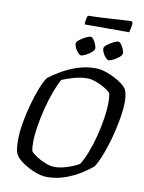

<svg xmlns="http://www.w3.org/2000/svg" viewBox="-109 -1122 896 1196"><g transform="rotate(10 339.0 -524.0)"><path d="M273 0Q238 0 197 -16Q156 -32 121.5 -55Q87 -78 73 -100Q63 -116 59.5 -140Q56 -164 56 -195Q56 -246 66.5 -306.5Q77 -367 93.5 -426.5Q110 -486 129 -534Q148 -582 166 -607Q194 -629 238.5 -655.5Q283 -682 338.5 -701Q394 -720 456 -720Q490 -720 530.5 -705Q571 -690 606 -668Q641 -646 656 -623Q664 -607 667 -586Q670 -565 670 -541Q670 -504 662.5 -456.5Q655 -409 643 -357.5Q631 -306 615.5 -258.5Q600 -211 584 -173.5Q568 -136 553 -116Q527 -93 484 -66Q441 -39 387 -19.5Q333 0 273 0ZM308 -70Q338 -70 369.5 -78.5Q401 -87 426.5 -98Q452 -109 463 -117Q484 -149 503.5 -199.5Q523 -250 538 -308Q553 -366 561.5 -423Q570 -480 570 -525Q570 -539 569 -553.5Q568 -568 566 -579Q564 -585 549 -596.5Q534 -608 511.5 -620Q489 -632 463.5 -640.5Q438 -649 416 -649Q374 -649 330.5 -636.5Q287 -624 256 -611Q237 -577 218 -525.5Q199 -474 184 -415Q169 -356 160 -299.5Q151 -243 151 -198Q151 -185 152 -170.5Q153 -156 156 -143Q166 -129 193 -111.5Q220 -94 251.5 -82Q283 -70 308 -70ZM525 -783Q517 -783 506 -795Q495 -807 487.5 -822.5Q480 -838 480 -849Q480 -861 497.5 -874.5Q515 -888 535.5 -898Q556 -908 565 -908Q574 -908 583.5 -895.5Q593 -883 599.5 -867.5Q606 -852 606 -841Q606 -830 590.5 -816.5Q575 -803 555.5 -793Q536 -783 525 -783ZM350 -783Q342 -783 331 -795Q320 -807 312.5 -822.5Q305 -838 305 -849Q305 -861 322.5 -874.5Q340 -888 360.5 -898Q381 -908 390 -908Q399 -908 408.5 -895.5Q418 -883 424.5 -867.5Q431 -852 431 -841Q431 -830 415.5 -816.5Q400 -803 380.5 -793Q361 -783 350 -783ZM340 -977Q340 -1000 343.5 -1015Q347 -1030 351 -1034Q380 -1034 418.5 -1036Q457 -1038 497.5 -1040.5Q538 -1043 571.5 -1045Q605 -1047 622 -1048L632 -1039Q631 -1019 627.5 -1002Q624 -985 621 -977Z"/></g></svg>

Font: Texturina 72pt 72pt Medium
Style: Italic
Weight: 500
Italic angle: -11°
Designer: Guillermo Torres Carreño
Foundry: Omnibus-Type
Version: Version 1.002; ttfautohint (v1.8.3)